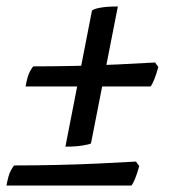

<svg xmlns="http://www.w3.org/2000/svg" viewBox="-33 -510 542 593"><path d="M169 -57 251 -477Q255 -482 275.5 -486Q296 -490 331 -490L248 -67Q243 -64 221.5 -60.5Q200 -57 169 -57ZM46 -243Q52 -276 59.5 -289.5Q67 -303 70 -305Q132 -305 199.5 -306.5Q267 -308 331 -311Q395 -314 446 -317L456 -303Q449 -278 443 -263.5Q437 -249 432 -243ZM-13 63Q-7 30 0.5 16.5Q8 3 11 1Q73 1 140.5 -0.5Q208 -2 272 -5Q336 -8 387 -11L397 3Q390 28 384 42.5Q378 57 373 63Z"/></svg>

Font: Texturina 12pt
Style: Bold Italic
Weight: 700
Italic angle: -11°
Designer: Guillermo Torres Carreño
Foundry: Omnibus-Type
Version: Version 1.002